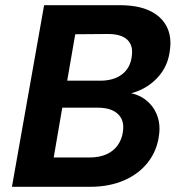

<svg xmlns="http://www.w3.org/2000/svg" viewBox="-20 -720 687 740"><path d="M26 0 150 -700H441Q512 -700 557 -678.5Q602 -657 622 -618.5Q642 -580 635 -528Q629 -475 600.5 -437Q572 -399 530 -377.5Q488 -356 439 -353L456 -364Q503 -362 535.5 -339.5Q568 -317 583.5 -280.5Q599 -244 593 -200Q586 -141 551 -95.5Q516 -50 458.5 -25Q401 0 327 0ZM187 -113H325Q362 -113 389.5 -125Q417 -137 433.5 -160Q450 -183 454 -214Q460 -257 434 -281Q408 -305 357 -305H220ZM239 -409H366Q419 -409 451 -434Q483 -459 488 -504Q492 -531 483 -550Q474 -569 452.5 -579Q431 -589 397 -589L270 -588Z"/></svg>

Font: DM Sans 11pt ExtraBold
Style: Italic
Weight: 800
Italic angle: -10°
Version: Version 4.004;gftools[0.9.30]